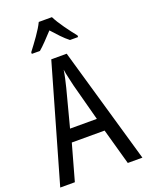

<svg xmlns="http://www.w3.org/2000/svg" viewBox="-172 -1027 850 1111"><g transform="rotate(-20 253.5 -471.5)"><path d="M416 0 354 -222H152L90 0H0L205 -715H300L506 0ZM274 -530Q269 -553 262 -582.5Q255 -612 252 -634Q248 -608 242 -581Q236 -554 230 -530L170 -301H335ZM292 -943Q309 -909 339 -867Q369 -825 395 -793V-783H345Q322 -801 299 -825Q276 -849 252 -876Q227 -849 203.5 -824.5Q180 -800 160 -783H110V-793Q137 -828 166 -869Q195 -910 211 -943Z"/></g></svg>

Font: Noto Sans Thai Looped Condensed
Style: Regular
Weight: 400
Width: 3
Designer: Sasikarn Vongin, Ben Mitchell
Foundry: The Fontpad Ltd
Version: Version 1.001; ttfautohint (v1.8.4.7-5d5b)